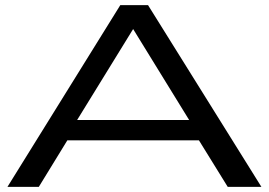

<svg xmlns="http://www.w3.org/2000/svg" viewBox="-20 -727 1045 747"><path d="M9 0 448 -707H556L997 0H866L754 -181H242L131 0ZM280 -260H716L498 -614Z"/></svg>

Font: Georama ExtraExtended
Style: Regular
Weight: 400
Width: 8
Designer: Jean-Baptiste Levee
Foundry: Production Type
Version: Version 1.000